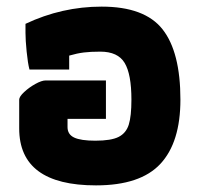

<svg xmlns="http://www.w3.org/2000/svg" viewBox="-20 -550 607 580"><path d="M38 -162V-249Q38 -258 53 -272Q68 -286 87 -296.5Q106 -307 118 -307H300V-191H184V-166Q184 -144 204 -134.5Q224 -125 268 -125Q316 -125 338.5 -136.5Q361 -148 369 -173.5Q377 -199 377 -249Q377 -326 356.5 -360Q336 -394 283 -394Q254 -394 233.5 -391.5Q213 -389 189 -382V-340H69Q64 -359 60.5 -394Q57 -429 57 -451V-478Q167 -530 287 -530Q417 -530 471 -461.5Q525 -393 525 -249Q525 -120 464.5 -55Q404 10 270 10Q38 10 38 -162Z"/></svg>

Font: Athiti
Style: Bold
Weight: 700
Designer: CadsonDemak Team
Foundry: CadsonDemak
Version: Version 1.033